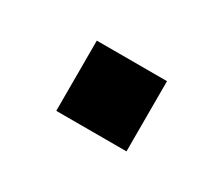

<svg xmlns="http://www.w3.org/2000/svg" viewBox="-40 -485 314 270"><g transform="rotate(30 117.0 -350.0)"><path d="M174 -293H60V-407H174Z"/></g></svg>

Font: Coupeur_Texte
Style: Regular
Weight: 400
Designer: Léa Rolland
Version: Version 1.000;PS 001.000;hotconv 1.0.88;makeotf.lib2.5.64775